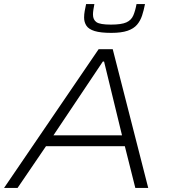

<svg xmlns="http://www.w3.org/2000/svg" viewBox="-33 -932 850 952"><path d="M-13 0 456 -688H526L702 0H638L586 -207H195L54 0ZM232 -261H572L483 -627H477ZM519 -769Q466 -769 436.5 -778Q407 -787 395.5 -804.5Q384 -822 384 -845Q384 -861 387 -877.5Q390 -894 394 -912H435Q432 -897 430 -883.5Q428 -870 428 -860Q428 -834 445.5 -822Q463 -810 517 -810Q569 -810 593.5 -821Q618 -832 628 -855.5Q638 -879 644 -912H686Q680 -881 671.5 -855Q663 -829 646.5 -809.5Q630 -790 599.5 -779.5Q569 -769 519 -769Z"/></svg>

Font: Saira Expanded Light
Style: Italic
Weight: 300
Width: 7
Italic angle: -12°
Designer: Hector Gatti with collaboration of the Omnibus-Type team
Foundry: Omnibus-Type
Version: Version 1.101